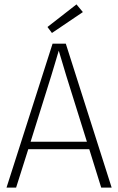

<svg xmlns="http://www.w3.org/2000/svg" viewBox="-20 -859 541 879"><path d="M53.7 0 109.4 -175.8H388.7L443.4 0H491.2L281.2 -659.2H220.7L9.8 0ZM214.8 -512.7Q218.8 -525.4 229.5 -561.5Q244.1 -609.4 249 -627Q253.9 -609.4 268.6 -561.5Q279.3 -525.4 283.2 -512.7L377.9 -210H120.1ZM359.4 -803.7 330.1 -838.9 197.3 -735.4 217.8 -708Z"/></svg>

Font: Yaldevi Colombo ExtraLight
Style: Regular
Weight: 275
Designer: Sol Matas, Denzil Rajitha, Kosala Senevirathne and Pathum Egodawatta
Foundry: Mooniak
Version: Version 1.020 ; ttfautohint (v1.6)